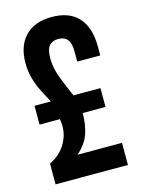

<svg xmlns="http://www.w3.org/2000/svg" viewBox="-110 -774 619 838"><g transform="rotate(-15 200.0 -355.0)"><path d="M35 -94Q80 -115 105 -154Q130 -193 130 -238Q130 -255 127 -270H35V-355H109Q84 -401 72.5 -425Q61 -449 53 -480Q45 -511 45 -545Q45 -622 87 -666Q129 -710 207 -710Q287 -710 328 -664.5Q369 -619 369 -534V-493H265V-541Q265 -577 251 -593.5Q237 -610 210 -610Q183 -610 169 -593.5Q155 -577 155 -538Q155 -502 166 -467Q177 -432 196 -390L211 -355H333V-270H230Q230 -218 216 -177Q202 -136 161 -100H362V0H35Z"/></g></svg>

Font: Booming Bebas 2
Style: Regular
Weight: 400
Designer: Ryoichi Tsunekawa
Foundry: Ryoichi Tsunekawa
Version: Version 2.000